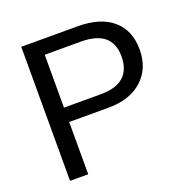

<svg xmlns="http://www.w3.org/2000/svg" viewBox="-123 -807 913 926"><g transform="rotate(-20 333.5 -344.0)"><path d="M614.3 -481C614.3 -546.7 593.1 -597.7 550.8 -633.8C508.5 -669.9 448.7 -688 371.6 -688H82V0H175.3V-268.1H377.4C450.4 -268.1 508.1 -287.3 550.5 -325.7C593 -364.1 614.3 -415.9 614.3 -481ZM520.5 -480C520.5 -387.9 468.4 -341.8 364.3 -341.8H175.3V-613.3H360.4C467.1 -613.3 520.5 -568.8 520.5 -480Z"/></g></svg>

Font: Arimo
Style: Regular
Weight: 400
Designer: Steve Matteson
Foundry: Monotype Imaging Inc.
Version: Version 1.32